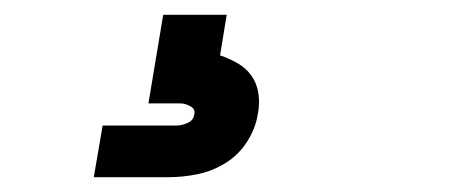

<svg xmlns="http://www.w3.org/2000/svg" viewBox="-20 -20 640 260"><path d="M107 220 119 150H219Q226 150 234 146.5Q242 143 243 135Q245 128 238 124Q231 120 224 120H181L201 0H287L278 55Q290 59 301.5 65.5Q313 72 320.5 82.5Q328 93 330 107Q332 121 329 135Q326 154 314.5 172Q303 190 285 201Q267 212 247 216Q227 220 207 220Z"/></svg>

Font: Iosevka Slab HvExObl
Style: Regular
Weight: 900
Width: 7
Italic angle: -9°
Monospace: yes
Designer: Belleve Invis
Foundry: Belleve Invis
Version: Version 11.1.1; ttfautohint (v1.8.3)